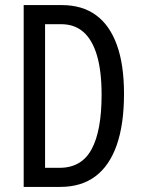

<svg xmlns="http://www.w3.org/2000/svg" viewBox="-20 -734 556 754"><path d="M467 -366Q467 -246 438.5 -164.5Q410 -83 354.5 -41.5Q299 0 217 0H73V-714H223Q303 -714 357 -674.5Q411 -635 439 -557.5Q467 -480 467 -366ZM379 -362Q379 -454 361 -515.5Q343 -577 308 -608Q273 -639 220 -639H157V-75H214Q300 -75 339.5 -147.5Q379 -220 379 -362Z"/></svg>

Font: Noto Sans ExtraCondensed
Style: Regular
Weight: 400
Width: 2
Designer: Monotype Design Team
Foundry: Monotype Imaging Inc.
Version: Version 2.013